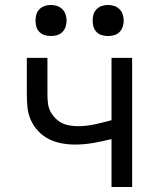

<svg xmlns="http://www.w3.org/2000/svg" viewBox="-20 -753 640 773"><path d="M429 0V-193Q393 -184 356 -177.5Q319 -171 282 -171Q255 -171 228 -176Q201 -181 177 -193Q153 -205 134 -225Q115 -245 104 -270Q93 -295 90.5 -322Q88 -349 88 -376V-520H171V-376Q171 -359 172.5 -341.5Q174 -324 181 -308.5Q188 -293 200 -280Q212 -267 227 -259Q242 -251 259.5 -248Q277 -245 294 -245Q328 -245 362 -252.5Q396 -260 429 -269V-520H512V0ZM415 -608Q402 -608 390 -611.5Q378 -615 369 -624Q360 -633 356.5 -645Q353 -657 353 -670Q353 -683 356.5 -695Q360 -707 369 -716Q378 -725 390 -729Q402 -733 415 -733Q428 -733 440 -729Q452 -725 461 -716Q470 -707 474 -695Q478 -683 478 -670Q478 -657 474 -645Q470 -633 461 -624Q452 -615 440 -611.5Q428 -608 415 -608ZM185 -608Q172 -608 160 -611.5Q148 -615 139 -624Q130 -633 126.5 -645Q123 -657 123 -670Q123 -683 126.5 -695Q130 -707 139 -716Q148 -725 160 -729Q172 -733 185 -733Q198 -733 210 -729Q222 -725 231 -716Q240 -707 244 -695Q248 -683 248 -670Q248 -657 244 -645Q240 -633 231 -624Q222 -615 210 -611.5Q198 -608 185 -608Z"/></svg>

Font: Iosevka Aile
Style: Regular
Weight: 400
Designer: Belleve Invis
Foundry: Belleve Invis
Version: Version 28.0.1; ttfautohint (v1.8.4)